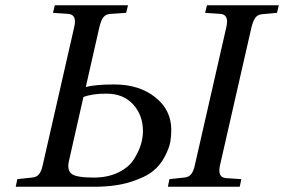

<svg xmlns="http://www.w3.org/2000/svg" viewBox="-20 -712 1083 732"><path d="M620 0 626 -29 681 -35Q699 -36 708.5 -47.5Q718 -59 723 -83L843 -609Q854 -656 821 -659L762 -663L769 -692H1043L1036 -663L981 -658Q963 -657 954 -645Q945 -633 939 -609L819 -83Q808 -36 841 -33L900 -29L894 0ZM40 0 46 -29 101 -35Q119 -36 128.5 -47.5Q138 -59 143 -83L263 -609Q274 -656 241 -659L182 -663L189 -692H468L461 -663L401 -659Q383 -658 374 -646Q365 -634 359 -609L307 -380Q341 -390 416 -390Q510 -390 571.5 -341.5Q633 -293 633 -217Q633 -194 629.5 -172Q626 -150 609 -116.5Q592 -83 563 -59.5Q534 -36 476.5 -18Q419 0 340 0ZM243 -99Q235 -65 252 -50Q269 -35 337 -35Q391 -35 431 -54.5Q471 -74 490 -104Q509 -134 517 -160.5Q525 -187 525 -212Q525 -273 487.5 -314Q450 -355 386 -355Q330 -355 298 -342Z"/></svg>

Font: Heuristica
Style: Italic
Weight: 400
Italic angle: -13°
Version: Version 1.0.2